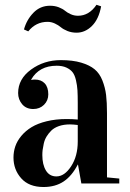

<svg xmlns="http://www.w3.org/2000/svg" viewBox="-20 -751 531 786"><path d="M153.3 -116.2Q153.3 -77.1 168 -53Q182.6 -28.8 210.9 -28.8Q244.1 -28.8 271.2 -70.3Q298.3 -111.8 298.3 -171.9V-239.3Q278.8 -241.7 266.6 -241.7Q241.2 -241.7 221.4 -234.9Q201.7 -228 189.9 -216.3Q178.2 -204.6 170.4 -191.7Q162.6 -178.7 159.2 -163.1Q155.8 -147.5 154.5 -137.2Q153.3 -127 153.3 -116.2ZM299.3 -77.1H298.3Q274.4 -30.8 240.5 -8.1Q206.5 14.6 158.2 14.6Q98.6 14.6 66.9 -21Q35.2 -56.6 35.2 -106Q35.2 -129.9 42.7 -152.1Q50.3 -174.3 67.4 -194.8Q84.5 -215.3 109.4 -230.5Q134.3 -245.6 171.1 -254.6Q208 -263.7 252.9 -263.7Q276.9 -263.7 298.3 -261.7V-329.1Q298.3 -361.3 297.1 -381.3Q295.9 -401.4 291 -422.6Q286.1 -443.8 277.1 -455.3Q268.1 -466.8 251.7 -474.4Q235.4 -481.9 211.9 -481.9Q140.6 -481.9 107.9 -425.8V-423.8Q115.7 -425.3 123 -425.3Q148.4 -425.3 163.1 -409.7Q177.7 -394 177.7 -364.7Q177.7 -339.4 160.2 -322Q142.6 -304.7 116.2 -304.7Q87.4 -304.7 70.8 -324.2Q54.2 -343.8 54.2 -370.1Q54.2 -427.7 107.2 -466.3Q160.2 -504.9 229 -504.9Q277.8 -504.9 312.3 -494.6Q346.7 -484.4 367.2 -467.5Q387.7 -450.7 399.2 -421.6Q410.6 -392.6 414.3 -362.3Q418 -332 418 -288.1V-24.9L468.3 -20V0H313ZM174.8 -661.6Q127 -661.6 95.7 -622.6L78.1 -630.4Q88.9 -669.9 116.7 -698.7Q144.5 -727.5 184.6 -727.5Q204.6 -727.5 220.7 -721.2Q236.8 -714.8 246.1 -707Q255.4 -699.2 269.3 -692.9Q283.2 -686.5 299.3 -686.5Q344.7 -686.5 375 -731.4L394 -725.1Q384.3 -672.4 356.4 -644.8Q328.6 -617.2 293.5 -617.2Q273.4 -617.2 256.3 -624Q239.3 -630.9 229.2 -639.4Q219.2 -647.9 204.6 -654.8Q189.9 -661.6 174.8 -661.6Z"/></svg>

Font: VidalokaRegular
Style: Regular
Weight: 400
Designer: Cyreal (www.cyreal.org)
Foundry: Cyreal (www.cyreal.org)
Version: Version 1.000